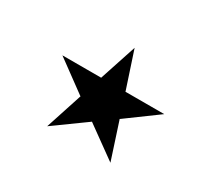

<svg xmlns="http://www.w3.org/2000/svg" viewBox="-111 -967 1068 963"><g transform="rotate(30 423.5 -485.0)"><path d="M306.6 -421.4 311 -418.5 309.1 -413.1 241.2 -205.1 419.9 -334 424.3 -337.4 428.7 -334 607.4 -205.1 539.6 -413.1 537.6 -418.5 542 -421.4 719.2 -551.3H500H494.6L493.2 -556.2L424.3 -765.1L355.5 -556.2L354 -551.3H348.6H129.4Z"/></g></svg>

Font: Sahel Light
Style: Regular
Weight: 300
Foundry: Saber Rastikerdar (saber.rastikerdar@gmail.com)
Version: Version 3.4.0